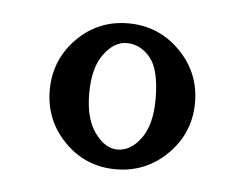

<svg xmlns="http://www.w3.org/2000/svg" viewBox="-31 -751 371 291"><g transform="rotate(5 154.5 -605.0)"><path d="M232.5 -683.5Q265 -651 265 -605Q265 -559 232.5 -526.5Q200 -494 154 -494Q108 -494 76 -526.5Q44 -559 44 -605Q44 -651 76 -683.5Q108 -716 154 -716Q200 -716 232.5 -683.5ZM205 -605Q205 -650 190 -668Q175 -686 154 -686Q135 -686 119.5 -665Q104 -644 104 -605Q104 -567 119.5 -545.5Q135 -524 154 -524Q174 -524 189.5 -545Q205 -566 205 -605Z"/></g></svg>

Font: Uncial Antiqua
Style: Regular
Weight: 400
Designer: Astigmatic (AOETI)
Foundry: Astigmatic (AOETI)
Version: Version 1.000